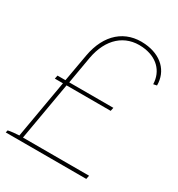

<svg xmlns="http://www.w3.org/2000/svg" viewBox="-196 -813 854 923"><g transform="rotate(30 231.5 -352.0)"><path d="M123 -513 96 -361H52L48 -342H93L37 -20C18 -19 -7 -17 -24 -13L-27 0H420L424 -20H57L113 -342H358L362 -361H117L143 -511C164 -628 237 -693 338 -684C419 -677 469 -627 471 -555L490 -559C490 -639 433 -695 341 -703C228 -713 146 -643 123 -513Z"/></g></svg>

Font: Fixel Display 20240404 Thin
Style: Italic
Weight: 100
Italic angle: -10°
Designer: AlfaBravo + MacPaw
Foundry: Kyrylo Tkachov, Marchela Mozhyna, Serhii Makarenko, Maria Weinstein, Zakhar Kryvoshyya
Version: Version 1.211;Glyphs 3.2 (3225)